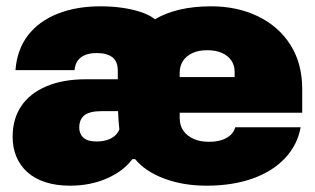

<svg xmlns="http://www.w3.org/2000/svg" viewBox="-20 -577 999 608"><path d="M202 11Q158 11 124 0Q90 -11 67 -31.5Q44 -52 32 -80.5Q20 -109 20 -144Q20 -200 47 -240.5Q74 -281 126.5 -303.5Q179 -326 253 -326H385V-225H301Q264 -225 247.5 -212Q231 -199 231 -173Q231 -162 235 -153.5Q239 -145 246 -139.5Q253 -134 263 -131.5Q273 -129 286 -129Q304 -129 318.5 -133.5Q333 -138 343 -146.5Q353 -155 358 -167Q355 -194 354 -222Q353 -250 353 -278V-353Q353 -383 335.5 -396Q318 -409 286 -409Q265 -409 250 -403Q235 -397 226.5 -385.5Q218 -374 216 -355H29Q34 -420 68.5 -465Q103 -510 162.5 -533.5Q222 -557 298 -557Q334 -557 366 -552.5Q398 -548 425.5 -539Q453 -530 471 -516Q504 -536 549 -546.5Q594 -557 648 -557Q732 -557 797.5 -525Q863 -493 900 -434.5Q937 -376 937 -295V-220H521V-333H740L723 -316V-350Q723 -370 712.5 -385.5Q702 -401 682.5 -409.5Q663 -418 636 -418Q609 -418 589.5 -409Q570 -400 559.5 -384Q549 -368 549 -346V-204Q549 -179 561 -162.5Q573 -146 593.5 -137Q614 -128 641 -128Q663 -128 680 -133Q697 -138 709 -148.5Q721 -159 725 -174H932Q922 -118 882.5 -76Q843 -34 779.5 -11.5Q716 11 634 11Q560 11 500 -11.5Q440 -34 408 -73H399Q371 -35 318.5 -12Q266 11 202 11Z"/></svg>

Font: Hubot Sans Condensed ExtraLight Black
Style: Regular
Weight: 900
Version: Version 2.000